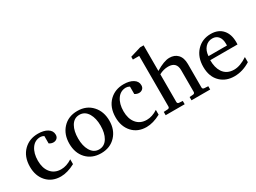

<svg xmlns="http://www.w3.org/2000/svg" viewBox="-42 -1353 2640 1977"><g transform="rotate(-30 1277.5 -364.5)"><path d="M435.1 -41Q343.8 7.8 266.1 7.8Q162.1 7.8 99.6 -60.5Q37.1 -128.9 37.1 -237.8Q37.1 -358.4 109.4 -428.7Q176.3 -493.2 277.8 -493.2Q346.2 -493.2 388.7 -467.3Q433.1 -440.4 433.1 -393.1Q433.1 -365.2 415.8 -350.1Q398.4 -335 374 -335Q348.6 -335 324.2 -351.1V-439Q302.7 -451.2 282.2 -451.2Q216.3 -451.2 177.7 -395.3Q139.2 -339.4 139.2 -251Q139.2 -164.1 181.2 -111.3Q225.6 -55.2 305.2 -55.2Q369.1 -55.2 435.1 -98.1Z M983.4 -241.2Q983.4 -132.8 918.5 -63.5Q852.1 7.8 744.1 7.8Q636.2 7.8 570.8 -62.5Q507.3 -131.3 507.3 -241.2Q507.3 -351.1 571.3 -420.9Q637.2 -493.2 746.1 -493.2Q855 -493.2 920.4 -419.9Q983.4 -350.1 983.4 -241.2ZM879.4 -242.2Q879.4 -329.6 846.2 -386.2Q809.6 -448.2 745.1 -448.2Q679.2 -448.2 644 -386.2Q612.3 -330.6 612.3 -242.2Q612.3 -155.3 645 -99.1Q681.2 -37.1 745.1 -37.1Q810.5 -37.1 846.7 -98.6Q879.4 -154.3 879.4 -242.2Z M1453.1 -41Q1361.8 7.8 1284.2 7.8Q1180.2 7.8 1117.7 -60.5Q1055.2 -128.9 1055.2 -237.8Q1055.2 -358.4 1127.4 -428.7Q1194.3 -493.2 1295.9 -493.2Q1364.3 -493.2 1406.7 -467.3Q1451.2 -440.4 1451.2 -393.1Q1451.2 -365.2 1433.8 -350.1Q1416.5 -335 1392.1 -335Q1366.7 -335 1342.3 -351.1V-439Q1320.8 -451.2 1300.3 -451.2Q1234.4 -451.2 1195.8 -395.3Q1157.2 -339.4 1157.2 -251Q1157.2 -164.1 1199.2 -111.3Q1243.7 -55.2 1323.2 -55.2Q1387.2 -55.2 1453.1 -98.1Z M2042.5 0H1820.3V-39.1L1861.3 -42Q1883.3 -43.5 1883.3 -64V-321.8Q1883.3 -420.9 1784.2 -420.9Q1728.5 -420.9 1676.3 -392.1V-64Q1676.3 -43.5 1696.3 -42L1739.3 -39.1V0H1513.2V-39.1L1561.5 -42Q1582.5 -43.5 1582.5 -64V-665H1507.3V-698.2L1635.3 -736.8H1676.3V-432.1Q1776.4 -493.2 1840.3 -493.2Q1900.9 -493.2 1936.5 -456.5Q1975.1 -417 1975.1 -342.8V-64Q1975.1 -43.5 1997.1 -42L2042.5 -39.1Z M2519 -49.8Q2426.8 7.8 2329.1 7.8Q2231 7.8 2168 -51.3Q2097.2 -117.2 2097.2 -235.8Q2097.2 -351.6 2163.1 -422.4Q2229 -493.2 2332 -493.2Q2422.4 -493.2 2472.2 -435.5Q2519 -381.3 2519 -289.1Q2519 -270 2518.1 -261.2H2193.8Q2193.8 -172.9 2229 -119.1Q2272 -53.2 2360.8 -53.2Q2432.6 -53.2 2519 -110.8ZM2418.9 -306.2V-328.1Q2418.9 -380.4 2395.5 -411.1Q2369.6 -444.8 2322.3 -444.8Q2272 -444.8 2237.5 -407.2Q2203.1 -369.6 2199.2 -306.2Z"/></g></svg>

Font: Ezra SIL
Style: Regular
Weight: 400
Designer: Development by SIL's NRSI team. OpenType tables by Ralph Hancock ( hancock@dircon.co.uk )
Foundry: SIL International, Version 2.51: 2007
Version: Version 2.51, 2007